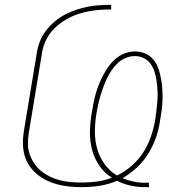

<svg xmlns="http://www.w3.org/2000/svg" viewBox="-20 -763 790 791"><path d="M578 8Q547 8 517.5 1.5Q488 -5 462 -18Q426 -3 389.5 2.5Q353 8 317 8Q291 8 266 5.5Q241 3 217.5 -3Q194 -9 172.5 -19.5Q151 -30 133 -45Q115 -60 101.5 -79.5Q88 -99 81.5 -122Q75 -145 74.5 -170.5Q74 -196 78 -221L132 -547Q136 -571 145 -594Q154 -617 170 -637.5Q186 -658 205.5 -674.5Q225 -691 248 -703Q271 -715 295 -723Q319 -731 342.5 -735.5Q366 -740 390.5 -741.5Q415 -743 438 -743V-724Q416 -724 393.5 -722.5Q371 -721 349 -717Q327 -713 304.5 -706Q282 -699 261.5 -688Q241 -677 222 -662Q203 -647 188.5 -628Q174 -609 165 -587.5Q156 -566 153 -544L99 -218Q95 -195 95 -172Q95 -149 102 -128.5Q109 -108 121 -90Q133 -72 149.5 -58.5Q166 -45 185.5 -35.5Q205 -26 226.5 -20.5Q248 -15 271.5 -13Q295 -11 318 -11Q348 -11 379 -15Q410 -19 441 -31Q410 -50 389.5 -80Q369 -110 359.5 -145.5Q350 -181 350.5 -219.5Q351 -258 358 -297Q361 -317 365 -337Q369 -357 374.5 -377Q380 -397 388 -416.5Q396 -436 406 -455Q416 -474 429 -491.5Q442 -509 459 -523Q476 -537 496 -544Q516 -551 536 -551Q559 -551 578.5 -542.5Q598 -534 611.5 -518Q625 -502 632 -482Q639 -462 643 -441Q647 -420 648.5 -398Q650 -376 649.5 -353.5Q649 -331 646 -308.5Q643 -286 639 -264Q634 -229 622 -195Q610 -161 591 -130Q572 -99 544 -73Q516 -47 485 -29Q506 -20 529.5 -15Q553 -10 578 -10Q582 -10 586 -10.5Q590 -11 593 -11L594 8ZM462 -40Q495 -56 523 -80.5Q551 -105 570.5 -135.5Q590 -166 601.5 -199.5Q613 -233 619 -267Q622 -287 624.5 -307.5Q627 -328 628.5 -348Q630 -368 629 -388Q628 -408 625.5 -427Q623 -446 617.5 -464.5Q612 -483 601.5 -498.5Q591 -514 573.5 -523Q556 -532 536 -532Q517 -532 498.5 -524.5Q480 -517 465.5 -503.5Q451 -490 440 -473.5Q429 -457 420.5 -439.5Q412 -422 405.5 -404Q399 -386 393.5 -367.5Q388 -349 384 -330.5Q380 -312 377 -294Q371 -257 371 -219.5Q371 -182 381 -148Q391 -114 411.5 -86Q432 -58 462 -40Z"/></svg>

Font: Iosevka Etoile Thin
Style: Italic
Weight: 100
Italic angle: -9°
Designer: Belleve Invis
Foundry: Belleve Invis
Version: Version 22.1.2; ttfautohint (v1.8.4)